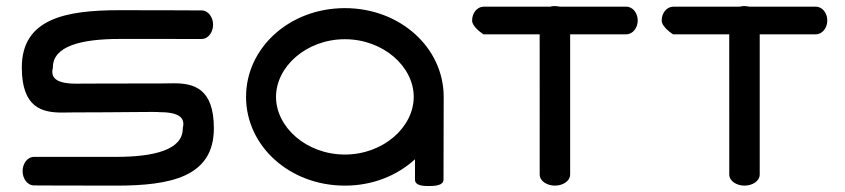

<svg xmlns="http://www.w3.org/2000/svg" viewBox="-20 -612 2787 633"><path d="M152.5 -376.2C152.5 -383.3 154.4 -385.3 154.4 -390.2C154.4 -460.3 248.7 -483.6 374.5 -483.6C486 -483.6 644.5 -483.5 644.5 -483.5C667.3 -483.5 682.5 -506.4 682.5 -530.6C682.5 -554.7 667.2 -577.6 644.5 -577.6C644.5 -577.6 536.1 -578.4 374.5 -578.4C195.9 -578.4 51.9 -550.4 51.9 -389.5C51.9 -256.2 119.5 -240.9 184.6 -240.9C197.9 -240.9 211.1 -241.4 223.5 -241.4C376.2 -241.4 496.9 -244.1 505.9 -242.3L506.6 -242.1L508.1 -242.1C580.1 -242.2 584.5 -216.2 584.5 -202.6C584.5 -195.3 582.6 -193.1 582.6 -188.1C582.6 -118.1 488.3 -94.8 362.5 -94.8C251 -94.8 92.5 -94.8 92.5 -94.8C69.7 -94.8 54.5 -71.9 54.5 -47.8C54.5 -23.6 69.8 -0.7 92.5 -0.7C92.5 -0.7 200.9 0 362.5 0C541.1 0 685.1 -28 685.1 -188.9C685.1 -322.1 617.5 -337.5 552.4 -337.4C539.1 -337.4 525.9 -336.9 513.5 -336.9C349.7 -336.9 230.5 -336.2 228.3 -336.2C156.7 -336.5 152.3 -362.2 152.5 -376.2Z M1117 -585.2C934.5 -585.2 791.2 -454.6 791.2 -292.6C791.2 -130.6 934.5 0 1117 0C1207.4 0 1288.4 -32.3 1348.2 -86.9L1348.2 -19.5C1348.2 1.5 1379.8 1.3 1393.4 1.3C1408.1 1.3 1442.2 1.2 1442.2 -19.8L1442.8 -292.6C1442.8 -454.6 1299.5 -585.2 1117 -585.2ZM1344 -292.6C1344 -192.7 1243.6 -102.5 1117 -102.5C990.4 -102.5 890 -192.7 890 -292.6C890 -392.5 990.4 -482.7 1117 -482.7C1243.6 -482.7 1344 -392.5 1344 -292.6Z M1574 -498.9C1577.1 -498.6 1652.1 -498.8 1759.2 -498.8C1759.1 -364.1 1759.3 -36.8 1759.3 -36.8C1759.3 -14.8 1783.8 0 1809.5 0C1835.1 0 1859.7 -14.6 1859.7 -36.8V-498.8C1960.6 -498.9 2044.5 -498.9 2044.5 -498.9C2067 -498.9 2082.5 -521 2082.5 -544.5C2082.5 -567.9 2067.2 -590 2044.5 -590H1825.4C1823.1 -590.6 1815.1 -592 1809.5 -592C1803.8 -592 1800 -591.6 1793.5 -590H1574.4C1552 -589.4 1536.5 -568.2 1536.5 -544.5C1536.5 -522 1574 -498.9 1574 -498.9Z M2199 -498.9C2202.1 -498.6 2277.1 -498.8 2384.2 -498.8C2384.1 -364.1 2384.3 -36.8 2384.3 -36.8C2384.3 -14.8 2408.8 0 2434.5 0C2460.1 0 2484.7 -14.6 2484.7 -36.8V-498.8C2585.6 -498.9 2669.5 -498.9 2669.5 -498.9C2692 -498.9 2707.5 -521 2707.5 -544.5C2707.5 -567.9 2692.2 -590 2669.5 -590H2450.4C2448.1 -590.6 2440.1 -592 2434.5 -592C2428.8 -592 2425 -591.6 2418.5 -590H2199.4C2177 -589.4 2161.5 -568.2 2161.5 -544.5C2161.5 -522 2199 -498.9 2199 -498.9Z"/></svg>

Font: Hi.
Style: Black
Weight: 400
Designer: Mew Too, Robert Jablonski
Foundry: Cannot Into Space Fonts
Version: Version 1.996